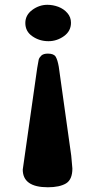

<svg xmlns="http://www.w3.org/2000/svg" viewBox="-20 -625 368 799"><path d="M177.2 -605Q200.2 -605 222.7 -596.7Q245.6 -587.9 260.3 -570.8Q275.4 -553.7 275.4 -530.3Q275.4 -495.6 246.1 -474.6Q216.8 -453.6 181.6 -453.6Q144 -453.6 114.7 -474.1Q85.4 -494.1 85.4 -529.3Q85.4 -562.5 114.7 -584Q143.6 -605 177.2 -605ZM276.4 22.5 281.2 76.2Q281.2 122.1 254.9 138.2Q228 154.3 179.2 154.3Q74.7 154.3 74.7 80.6L134.8 -341.8Q139.2 -367.7 141.1 -377Q143.6 -385.7 152.3 -394Q161.1 -401.9 179.2 -401.9Q204.1 -401.9 211.9 -388.7Q219.7 -375.5 224.6 -347.2Z"/></svg>

Font: inglobal
Style: Bold
Weight: 700
Designer: Andrey Kochetov, Denis Davydov, Evgeny Yurtaev
Foundry: inglobal.ru
Version: Version 1.00 September 25, 2014, initial release